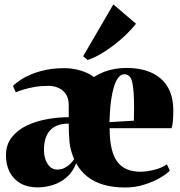

<svg xmlns="http://www.w3.org/2000/svg" viewBox="-20 -820 799 852"><path d="M145.5 11.5Q102 11.5 70.8 -6.5Q39.5 -24.5 23 -56.5Q6.5 -88.5 6.5 -130.5Q6.5 -178.5 32.5 -211.2Q58.5 -244 100.2 -263.5Q142 -283 190.8 -291.5Q239.5 -300 285 -300V-355Q285 -382 273.2 -400.8Q261.5 -419.5 241 -429.2Q220.5 -439 194 -439Q162 -439 134 -434.2Q106 -429.5 84.8 -422.8Q63.5 -416 50 -410.5L37.5 -439Q50.5 -451.5 71 -465.2Q91.5 -479 120 -490.8Q148.5 -502.5 184.8 -510Q221 -517.5 265 -517.5Q302 -517.5 337 -507.2Q372 -497 397 -478Q417 -491.5 440 -500.5Q463 -509.5 488.5 -514Q514 -518.5 541.5 -518.5Q638.5 -518.5 693 -471.5Q747.5 -424.5 749 -335Q749 -301 747 -280.8Q745 -260.5 741 -251H466.5Q466.5 -196 475.8 -158.8Q485 -121.5 502.8 -99.5Q520.5 -77.5 545.8 -67.8Q571 -58 603 -58Q629.5 -58 664.5 -66.5Q699.5 -75 720.5 -91L733.5 -63Q720 -48 689.8 -30.5Q659.5 -13 619.5 -0.5Q579.5 12 536 12Q481 12 438.8 -0.5Q396.5 -13 366.5 -37.2Q336.5 -61.5 318 -95.5Q302.5 -56 275.2 -32.8Q248 -9.5 214.5 1Q181 11.5 145.5 11.5ZM465.5 -278 574 -284.5Q574.5 -299.5 574.5 -313.2Q574.5 -327 575 -342Q575 -416.5 567.2 -453.5Q559.5 -490.5 531.5 -490.5Q519 -490.5 507.8 -478.8Q496.5 -467 487.8 -441.5Q479 -416 473.2 -375.5Q467.5 -335 465.5 -278ZM233.5 -67.5Q252 -67.5 266.2 -74.8Q280.5 -82 291.2 -92.5Q302 -103 309 -113.5Q292 -153 288.5 -189Q285 -225 285 -271.5Q254.5 -271.5 233.2 -262.8Q212 -254 199.2 -238.2Q186.5 -222.5 180.8 -201.2Q175 -180 175 -155Q175 -117 191.5 -92.2Q208 -67.5 233.5 -67.5ZM368.5 -554 349 -570.5 483 -800.5 583.5 -714.5Q564 -690 538.5 -665.5Q513 -641 484.2 -619Q455.5 -597 426.2 -580Q397 -563 369.5 -554Z"/></svg>

Font: Merriweather 144pt Black
Style: Regular
Weight: 900
Version: Version 2.100